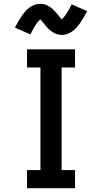

<svg xmlns="http://www.w3.org/2000/svg" viewBox="-20 -996 540 1016"><path d="M123 0V-96H194V-639H123V-735H377V-639H306V-96H377V0ZM307 -811Q303 -811 298 -812Q293 -813 288.5 -813.5Q284 -814 280 -815.5Q276 -817 271.5 -819Q267 -821 263 -823.5Q259 -826 255.5 -828.5Q252 -831 248 -834Q244 -837 240.5 -840Q237 -843 233.5 -846.5Q230 -850 227 -853.5Q224 -857 221.5 -860Q219 -863 216.5 -866.5Q214 -870 210 -874.5Q206 -879 203 -882.5Q200 -886 198 -888.5Q196 -891 193 -894Q181 -883 168.5 -864Q156 -845 141 -814L59 -850Q68 -868 77 -883Q86 -898 94.5 -910.5Q103 -923 112 -933.5Q121 -944 133.5 -954Q146 -964 161.5 -970Q177 -976 193 -976Q197 -976 202 -975.5Q207 -975 211.5 -974Q216 -973 220 -971.5Q224 -970 228.5 -968Q233 -966 237 -963.5Q241 -961 244.5 -959Q248 -957 252 -954Q256 -951 259.5 -947.5Q263 -944 266.5 -940.5Q270 -937 273 -933.5Q276 -930 278.5 -927Q281 -924 283.5 -921Q286 -918 290 -913Q294 -908 297 -904.5Q300 -901 302 -899Q304 -897 307 -893Q319 -905 331.5 -923.5Q344 -942 359 -973L441 -937Q432 -919 423 -904Q414 -889 405.5 -876.5Q397 -864 388 -853.5Q379 -843 366.5 -833Q354 -823 338.5 -817Q323 -811 307 -811Z"/></svg>

Font: Zed Mono
Style: Bold
Weight: 700
Monospace: yes
Designer: Belleve Invis
Foundry: Belleve Invis
Version: Version 1.0.0; ttfautohint (v1.8.4)